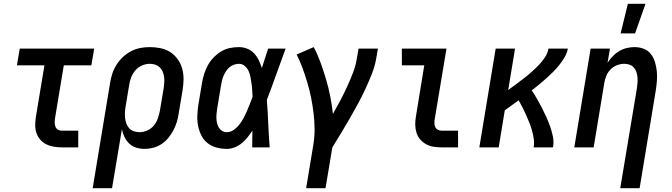

<svg xmlns="http://www.w3.org/2000/svg" viewBox="-20 -776 3540 1011"><path d="M305 0Q284 0 263.5 -3.5Q243 -7 225 -15.5Q207 -24 193.5 -39Q180 -54 173 -72.5Q166 -91 165.5 -112Q165 -133 168 -155L214 -432H69L84 -520H476L461 -432H316L270 -155Q268 -143 268 -131.5Q268 -120 271.5 -110Q275 -100 284 -94Q293 -88 305 -88H392V0Z M468 215 560 -341Q564 -366 572 -390Q580 -414 594.5 -436.5Q609 -459 628.5 -477Q648 -495 671.5 -507Q695 -519 719.5 -523.5Q744 -528 769 -528Q798 -528 826.5 -522Q855 -516 877.5 -501Q900 -486 916 -463.5Q932 -441 939.5 -414Q947 -387 946.5 -357.5Q946 -328 941 -299L921 -179Q918 -156 911 -133.5Q904 -111 893 -90Q882 -69 866.5 -50Q851 -31 830.5 -17.5Q810 -4 787 2Q764 8 742 8Q719 8 697.5 1.5Q676 -5 660.5 -20Q645 -35 635.5 -54.5Q626 -74 622 -96L570 215ZM715 -80Q735 -80 755.5 -89Q776 -98 790 -115Q804 -132 811 -152.5Q818 -173 822 -193L842 -313Q844 -328 845 -343Q846 -358 844 -372Q842 -386 836.5 -399Q831 -412 821 -421.5Q811 -431 797.5 -435.5Q784 -440 769 -440Q748 -440 727.5 -431Q707 -422 692.5 -405Q678 -388 670.5 -368Q663 -348 660 -327L642 -219Q639 -203 638 -187Q637 -171 638.5 -156Q640 -141 645 -126.5Q650 -112 660 -101Q670 -90 684.5 -85Q699 -80 715 -80Z M1175 8Q1147 8 1120.5 1Q1094 -6 1073.5 -22Q1053 -38 1041 -61.5Q1029 -85 1023.5 -111.5Q1018 -138 1019 -165.5Q1020 -193 1024 -221L1044 -341Q1048 -365 1055.5 -388Q1063 -411 1075 -433Q1087 -455 1105 -473.5Q1123 -492 1144.5 -505Q1166 -518 1190 -523Q1214 -528 1238 -528Q1261 -528 1282 -519.5Q1303 -511 1318 -495Q1333 -479 1342.5 -459Q1352 -439 1359 -418Q1367 -444 1375.5 -469.5Q1384 -495 1392 -520H1484Q1459 -453 1435 -385Q1411 -317 1385 -250Q1390 -188 1392.5 -125.5Q1395 -63 1400 0H1308Q1308 -22 1308.5 -44Q1309 -66 1309 -88Q1297 -70 1283.5 -53Q1270 -36 1253 -22Q1236 -8 1215.5 0Q1195 8 1175 8ZM1175 -80Q1194 -80 1211.5 -92.5Q1229 -105 1241.5 -121.5Q1254 -138 1263.5 -156Q1273 -174 1280.5 -192Q1288 -210 1295.5 -228.5Q1303 -247 1310 -266Q1309 -284 1308 -301.5Q1307 -319 1304.5 -336Q1302 -353 1299 -370Q1296 -387 1289 -402Q1282 -417 1269 -428.5Q1256 -440 1238 -440Q1226 -440 1212.5 -435.5Q1199 -431 1188.5 -422Q1178 -413 1170.5 -401.5Q1163 -390 1157.5 -377.5Q1152 -365 1149 -352.5Q1146 -340 1144 -327L1124 -207Q1122 -194 1120.5 -180Q1119 -166 1119.5 -153Q1120 -140 1123 -127Q1126 -114 1132.5 -103.5Q1139 -93 1150 -86.5Q1161 -80 1175 -80Z M1592 215 1630 -14Q1637 -57 1636.5 -98.5Q1636 -140 1631 -181Q1626 -222 1618 -262Q1610 -302 1598.5 -340.5Q1587 -379 1573.5 -416.5Q1560 -454 1542 -489L1632 -528Q1653 -488 1668.5 -445Q1684 -402 1697 -358Q1710 -314 1719 -268.5Q1728 -223 1733 -176Q1753 -211 1772 -247Q1791 -283 1807.5 -319Q1824 -355 1838.5 -392.5Q1853 -430 1859 -468L1868 -520H1970L1961 -468Q1954 -427 1938 -386.5Q1922 -346 1903.5 -306.5Q1885 -267 1864 -228Q1843 -189 1821 -151Q1799 -113 1776 -75Q1753 -37 1730 0L1694 215Z M2305 0Q2283 0 2262 -3.5Q2241 -7 2223 -17Q2205 -27 2192 -42.5Q2179 -58 2173 -77.5Q2167 -97 2166.5 -118.5Q2166 -140 2170 -162L2214 -432H2096V-520H2331L2269 -148Q2267 -137 2267.5 -126Q2268 -115 2272 -106.5Q2276 -98 2285 -93Q2294 -88 2305 -88H2392V0Z M2504 0 2590 -520H2692L2656 -302Q2677 -317 2697.5 -332.5Q2718 -348 2739 -364Q2760 -380 2779 -397Q2798 -414 2816.5 -433Q2835 -452 2849.5 -474Q2864 -496 2868 -520H2970Q2966 -497 2953.5 -475.5Q2941 -454 2925.5 -434.5Q2910 -415 2892.5 -397.5Q2875 -380 2856.5 -363.5Q2838 -347 2819 -331Q2800 -315 2780 -300Q2795 -278 2808 -255Q2821 -232 2833.5 -208Q2846 -184 2857 -159.5Q2868 -135 2877 -109.5Q2886 -84 2891.5 -56.5Q2897 -29 2892 0H2790Q2794 -23 2790.5 -45.5Q2787 -68 2781 -89.5Q2775 -111 2767 -131Q2759 -151 2750 -171Q2741 -191 2731.5 -210Q2722 -229 2711 -248Q2693 -235 2674.5 -221.5Q2656 -208 2638 -195L2606 0Z M3246 215 3334 -313Q3336 -327 3337 -342Q3338 -357 3336.5 -371Q3335 -385 3330.5 -398Q3326 -411 3317 -421Q3308 -431 3294.5 -435.5Q3281 -440 3267 -440Q3248 -440 3228.5 -432.5Q3209 -425 3194.5 -410Q3180 -395 3172.5 -376.5Q3165 -358 3162 -339L3106 0H3004L3090 -520H3192L3179 -445Q3190 -463 3206 -479.5Q3222 -496 3240.5 -507Q3259 -518 3280 -523Q3301 -528 3321 -528Q3347 -528 3370 -519Q3393 -510 3407.5 -491Q3422 -472 3429 -448.5Q3436 -425 3438.5 -400.5Q3441 -376 3439 -350Q3437 -324 3433 -299L3348 215ZM3248 -600 3286 -756H3379L3324 -600Z"/></svg>

Font: Iosevka Curly Semibold
Style: Italic
Weight: 600
Italic angle: -9°
Monospace: yes
Designer: Belleve Invis
Foundry: Belleve Invis
Version: Version 22.1.2; ttfautohint (v1.8.4)